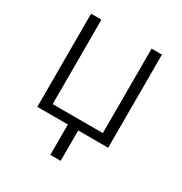

<svg xmlns="http://www.w3.org/2000/svg" viewBox="-165 -649 892 943"><g transform="rotate(30 281.0 -177.5)"><path d="M138.7 -528.3V-49.3H423.3V-528.3H481.9V0H312V172.4H253.4V0H80.1V-528.3Z"/></g></svg>

Font: SteelSelectRoboto
Style: Regular
Weight: 300
Designer: Google
Version: Version 2.137; 2017